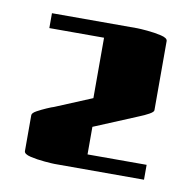

<svg xmlns="http://www.w3.org/2000/svg" viewBox="-50 -750 434 432"><g transform="rotate(10 167.5 -533.5)"><path d="M170 -401H305V-367H100Q95 -367 77.5 -368.5Q60 -370 45 -373.5Q30 -377 30 -384V-466Q30 -471 40 -476.5Q50 -482 61.5 -487Q73 -492 77 -493L161 -528V-666H36V-700H231Q237 -700 254 -698.5Q271 -697 286 -693.5Q301 -690 301 -683V-525Q301 -521 291 -515.5Q281 -510 269.5 -505.5Q258 -501 254 -499L170 -464Z"/></g></svg>

Font: Gajraj One
Style: Regular
Weight: 400
Designer: Saurabh Sharma
Foundry: Saurabh Sharma
Version: Version 1.000